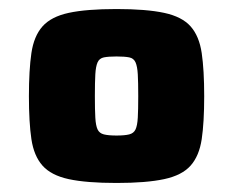

<svg xmlns="http://www.w3.org/2000/svg" viewBox="-20 -716 510 425"><path d="M238 -311Q171 -311 132 -319.5Q93 -328 74 -349.5Q55 -371 49.5 -408Q44 -445 44 -503Q44 -561 49.5 -598.5Q55 -636 74 -657.5Q93 -679 132 -687.5Q171 -696 238 -696Q304 -696 343.5 -687.5Q383 -679 402 -657.5Q421 -636 426.5 -598.5Q432 -561 432 -503Q432 -445 426.5 -408Q421 -371 402 -349.5Q383 -328 343.5 -319.5Q304 -311 238 -311ZM238 -416Q256 -416 266 -418.5Q276 -421 280 -429.5Q284 -438 285 -455.5Q286 -473 286 -503Q286 -534 285 -551.5Q284 -569 280 -578Q276 -587 266 -589Q256 -591 238 -591Q220 -591 210 -589Q200 -587 196 -578Q192 -569 191 -551.5Q190 -534 190 -503Q190 -473 191 -455.5Q192 -438 196 -429.5Q200 -421 210 -418.5Q220 -416 238 -416Z"/></svg>

Font: Saira SemiExpanded ExtraBold
Style: Regular
Weight: 800
Width: 6
Designer: Hector Gatti with collaboration of the Omnibus-Type team
Foundry: Omnibus-Type
Version: Version 1.101